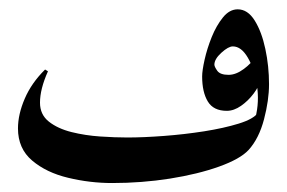

<svg xmlns="http://www.w3.org/2000/svg" viewBox="-20 -395 631 422"><path d="M546.9 -147 571.3 -210Q571.3 -174.8 560.3 -132.8Q549.3 -90.8 526.4 -65.4Q507.8 -45.4 461.4 -28.8Q415 -12.2 353.3 -2.4Q291.5 7.3 226.6 7.3Q177.7 7.3 129.9 -4.2Q82 -15.6 50.8 -42Q19.5 -68.4 19.5 -112.8Q19.5 -143.6 34.4 -178.2Q49.3 -212.9 79.1 -242.2L85.4 -238.3Q67.9 -199.2 67.9 -169.4Q67.9 -143.1 87.4 -127.7Q106.9 -112.3 137.2 -104.7Q167.5 -97.2 200.2 -95Q232.9 -92.8 259.8 -92.8Q294.9 -92.8 340.1 -96.2Q385.3 -99.6 428.7 -106.4Q472.2 -113.3 504.6 -123.3Q537.1 -133.3 546.9 -147ZM541.5 -136.7Q550.3 -171.4 544.7 -207.5Q539.1 -243.7 524.7 -268.3Q510.3 -293 491.7 -293Q481.9 -293 466.6 -279.1Q451.2 -265.1 451.2 -252.9Q451.2 -248.5 457.5 -239.5Q463.9 -230.5 482.4 -230.5Q498.5 -230.5 515.9 -243.4Q533.2 -256.3 538.6 -267.6L552.2 -218.8Q549.3 -205.1 537.4 -189.2Q525.4 -173.3 509.8 -162.4Q494.1 -151.4 478.5 -151.4Q449.2 -151.4 436.8 -171.9Q424.3 -192.4 424.3 -227.1Q424.3 -239.7 429.7 -263.9Q435.1 -288.1 445.3 -313.5Q455.6 -338.9 470 -356.7Q484.4 -374.5 502.4 -374.5Q524.4 -374.5 539.8 -349.9Q555.2 -325.2 563.2 -287.4Q571.3 -249.5 571.3 -210Q566.9 -185.1 559.1 -167.5Q551.3 -149.9 541.5 -136.7Z"/></svg>

Font: Lateef Medium
Style: Regular
Weight: 500
Designer: SIL International
Foundry: SIL International
Version: Version 4.200